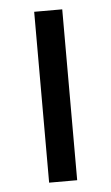

<svg xmlns="http://www.w3.org/2000/svg" viewBox="-45 -568 347 600"><g transform="rotate(-5 129.0 -268.0)"><path d="M173 0H85V-536H173Z"/></g></svg>

Font: Noto Sans Gurmukhi
Style: Regular
Weight: 400
Designer: Jelle Bosma - Monotype Design Team
Foundry: Monotype Imaging Inc.
Version: Version 2.003